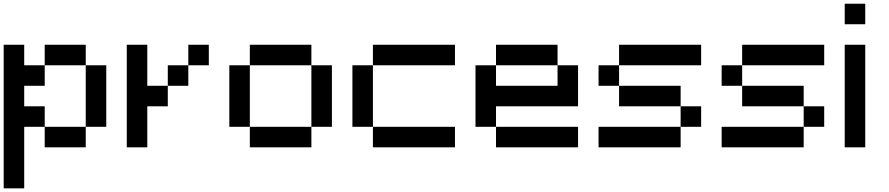

<svg xmlns="http://www.w3.org/2000/svg" viewBox="-20 -798 4818 1040"><path d="M444.4 -111.1V-444.4H555.6V-111.1ZM111.1 -222.2H222.2V-111.1H111.1V222.2H0V-555.6H111.1V-444.4H222.2V-333.3H111.1ZM222.2 -444.4V-555.6H444.4V-444.4ZM222.2 0V-111.1H444.4V0Z M1000 -333.3H888.9V-444.4H1000ZM1111.1 -444.4H1000V-555.6H1111.1ZM777.8 -222.2V0H666.7V-555.6H777.8V-333.3H888.9V-222.2Z M1333.3 -111.1H1222.2V-444.4H1333.3ZM1666.7 -444.4H1333.3V-555.6H1666.7ZM1777.8 -111.1H1666.7V-444.4H1777.8ZM1666.7 0H1333.3V-111.1H1666.7Z M2000 -111.1H1888.9V-444.4H2000ZM2444.4 -444.4H2000V-555.6H2444.4ZM2444.4 0H2000V-111.1H2444.4Z M3000 -444.4H2666.7V-555.6H3000ZM2666.7 -222.2V-111.1H2555.6V-444.4H2666.7V-333.3H3000V-444.4H3111.1V-222.2ZM3111.1 0H2666.7V-111.1H3111.1Z M3666.7 0H3222.2V-111.1H3666.7ZM3777.8 -111.1H3666.7V-222.2H3777.8ZM3666.7 -222.2H3333.3V-333.3H3666.7ZM3333.3 -333.3H3222.2V-444.4H3333.3ZM3777.8 -444.4H3333.3V-555.6H3777.8Z M4333.3 0H3888.9V-111.1H4333.3ZM4444.4 -111.1H4333.3V-222.2H4444.4ZM4333.3 -222.2H4000V-333.3H4333.3ZM4000 -333.3H3888.9V-444.4H4000ZM4444.4 -444.4H4000V-555.6H4444.4Z M4666.7 0H4555.6V-555.6H4666.7ZM4666.7 -666.7H4555.6V-777.8H4666.7Z"/></svg>

Font: Pixeloid Sans
Style: Regular
Weight: 400
Designer: GGBotNet
Foundry: GGBotNet
Version: 0.5